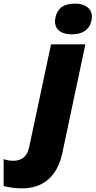

<svg xmlns="http://www.w3.org/2000/svg" viewBox="-158 -797 526 1057"><path d="M238 -608C297 -608 334 -634 345 -681C359 -739 323 -777 255 -777C193 -777 160 -753 148 -704C134 -644 168 -608 238 -608ZM-37 240C103 240 164 146 185 46L312 -553H123L2 16C-9 68 -43 88 -83 88C-100 88 -114 87 -138 79V227C-115 234 -72 240 -37 240Z"/></svg>

Font: Noto Sans Black
Style: Italic
Weight: 900
Italic angle: -12°
Designer: Monotype Design Team
Foundry: Monotype Imaging Inc.
Version: Version 2.013